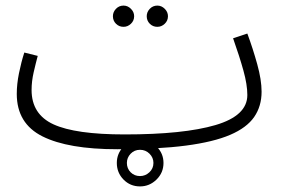

<svg xmlns="http://www.w3.org/2000/svg" viewBox="-20 -513 1024 687"><path d="M400 21Q224 21 132 -25Q40 -71 40 -177Q40 -212 48 -251.5Q56 -291 67 -325L115 -313Q108 -287 100.5 -254.5Q93 -222 93 -191Q93 -104 171.5 -68Q250 -32 426 -32Q637 -32 751 -65.5Q865 -99 865 -173Q865 -210 851 -260.5Q837 -311 814 -376L865 -393Q885 -339 900.5 -283Q916 -227 916 -185Q916 -133 889.5 -94.5Q863 -56 803.5 -30.5Q744 -5 645 8Q546 21 400 21ZM543 -417Q527 -417 516 -428Q505 -439 505 -455Q505 -470 516 -481.5Q527 -493 543 -493Q558 -493 569.5 -481.5Q581 -470 581 -455Q581 -439 569.5 -428Q558 -417 543 -417ZM422 -417Q406 -417 395 -428Q384 -439 384 -455Q384 -470 395 -481.5Q406 -493 422 -493Q437 -493 448.5 -481.5Q460 -470 460 -455Q460 -439 448.5 -428Q437 -417 422 -417ZM481 154Q446 154 422 129.5Q398 105 398 70Q398 36 422 11.5Q446 -13 481 -13Q516 -13 540.5 11.5Q565 36 565 70Q565 105 540 129.5Q515 154 481 154ZM481 117Q500 117 514.5 103.5Q529 90 529 70Q529 51 515 37Q501 23 481 23Q461 23 447.5 37Q434 51 434 70Q434 90 447.5 103.5Q461 117 481 117Z"/></svg>

Font: Noto Sans Arabic Light
Style: Regular
Weight: 300
Designer: Monotype Design Team, Nadine Chahine, Nizar Qandah and Khaled Hosny
Foundry: Monotype Imaging Inc.
Version: Version 2.012; ttfautohint (v1.8.4.7-5d5b)